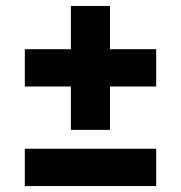

<svg xmlns="http://www.w3.org/2000/svg" viewBox="-20 -626 609 646"><path d="M218.5 -189V-335H63.5V-460.5H218.5V-606H350V-460.5H505.5V-335H350V-189ZM63.5 0V-125.5H505.5V0Z"/></svg>

Font: Encode Sans Semi Expanded
Style: Bold
Weight: 700
Width: 6
Designer: Multiple Designers
Foundry: Impallari Type
Version: Version 2.000